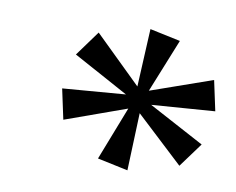

<svg xmlns="http://www.w3.org/2000/svg" viewBox="-53 -832 646 526"><g transform="rotate(10 270.0 -569.0)"><path d="M331 -373 246 -391 304 -540 134 -479 116 -563 291 -577 137 -661 188 -731 318 -604 326 -765 411 -747 351 -598 522 -658 540 -574 364 -561 519 -478 469 -410 337 -533Z"/></g></svg>

Font: Noto Serif Tamil
Style: Italic
Weight: 400
Italic angle: -12°
Designer: Indian Type Foundry, Tom Grace, and the Monotype Design Team
Foundry: Monotype Imaging Inc.
Version: Version 2.003